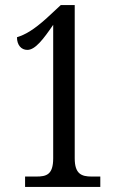

<svg xmlns="http://www.w3.org/2000/svg" viewBox="-20 -738 482 758"><path d="M79 0H376V-41H342C302 -41 275 -51 275 -113V-718H220L165 -667C112 -619 79 -601 47 -591C47 -560 64 -541 88 -541C119 -541 151 -583 190 -640V-113C190 -48 163 -41 123 -41H79Z"/></svg>

Font: Noto Serif Bengali ExtraCondensed
Style: Regular
Weight: 400
Width: 2
Designer: Juan Bruce, Universal Thirst, Indian Type Foundry and the Monotype Design Team.
Foundry: Monotype Imaging Inc.
Version: Version 2.003